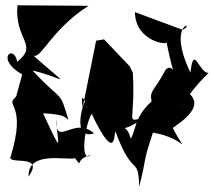

<svg xmlns="http://www.w3.org/2000/svg" viewBox="-20 -608 810 727"><path d="M41 -242C-6 -202 85 -224 19 -10C23 14 148 -24 88 61C85 -39 229 0 264 -9C297 33 258 -5 324 -21C282 13 300 -132 327 -177C427 32 410 -125 418 -108C484 71 504 -23 507 99C538 -22 517 22 559 -106C687 -84 692 -11 635 -122C616 -119 770 -193 695 -255C634 -140 672 -238 770 -332C732 -331 714 -445 701 -333C608 -529 727 -526 672 -495L491 -562C492 -449 622 -434 610 -450C646 -274 641 -378 607 -344C564 -261 545 -267 554 -224C487 -164 495 -113 475 -83C454 -163 414 -84 526 -162C451 -147 494 -136 483 -333L471 -357L374 -459L344 -454L293 -201C279 -297 324 -166 307 -208C317 -291 233 -70 336 -103C260 -172 188 -43 193 -160C196 -64 225 -4 143 -179C225 -175 225 -165 239 -154C204 -272 221 -215 103 -341C226 -313 257 -263 106 -398C134 -381 174 -496 315 -586L46 -588C34 -457 128 -439 45 -374C33 -444 -41 -386 64 -326Z"/></svg>

Font: Asimov Silicon
Style: Regular
Weight: 400
Designer: Google
Version: Version 2.000980; 2014